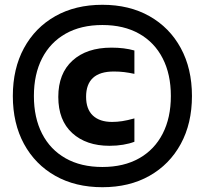

<svg xmlns="http://www.w3.org/2000/svg" viewBox="-20 -771 855 802"><path d="M407.7 11Q295.1 11 211 -36.5Q126.9 -84 80.2 -169.8Q33.6 -255.5 33.6 -370Q33.6 -484.5 80.2 -570.2Q126.9 -656 211 -703.5Q295.1 -751 407.7 -751Q520.2 -751 604.3 -703.5Q688.4 -656 735.1 -570.2Q781.8 -484.5 781.8 -370Q781.8 -255.5 735.1 -169.8Q688.4 -84 604.3 -36.5Q520.2 11 407.7 11ZM437.3 -162Q340.1 -162 281.8 -215.1Q223.5 -268.2 223.5 -366.3Q223.5 -464.1 282.9 -518Q342.2 -572 445.4 -572Q472.6 -572 496.1 -569.1Q519.5 -566.2 541.4 -560.1V-462.5Q518.7 -467.4 498.4 -469.9Q478.1 -472.3 455.5 -472.3Q397.2 -472.3 368.4 -445.7Q339.6 -419.1 339.6 -366.9Q339.6 -314.8 368.1 -288.2Q396.6 -261.7 448 -261.7Q469.3 -261.7 490.6 -265Q511.9 -268.2 541.4 -276.4V-178.8Q520.8 -170.9 494.3 -166.5Q467.9 -162 437.3 -162ZM407.7 -73.5Q497.2 -73.5 561.3 -109.8Q625.4 -146 659.5 -212.6Q693.7 -279.2 693.7 -370Q693.7 -460.8 659.5 -527.4Q625.4 -594 561.3 -630.2Q497.2 -666.5 407.7 -666.5Q318.1 -666.5 254 -630.2Q190 -594 155.8 -527.4Q121.6 -460.8 121.6 -370Q121.6 -279.2 155.8 -212.6Q190 -146 254 -109.8Q318.1 -73.5 407.7 -73.5Z"/></svg>

Font: Encode Sans SC Condensed Thin
Style: Regular
Weight: 100
Width: 3
Designer: Multiple Designers
Foundry: Impallari Type
Version: Version 3.002